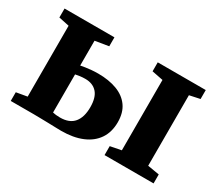

<svg xmlns="http://www.w3.org/2000/svg" viewBox="-104 -758 1104 975"><g transform="rotate(30 448.0 -270.0)"><path d="M579.5 0V-52.5L643.5 -65V-477.5L578 -490.5V-543H859.5V-490.5L798.5 -477.5V-64L867 -52.5V0ZM29.5 0V-51L93 -62V-477.5L31.5 -490.5V-543H324V-490.5L245 -477.5V-332Q256.5 -334.5 272 -336.8Q287.5 -339 306.2 -340.8Q325 -342.5 345.5 -342.5Q408 -342.5 455.2 -324.8Q502.5 -307 528.5 -270.5Q554.5 -234 554.5 -178Q554.5 -120 527 -79.5Q499.5 -39 448.5 -17.8Q397.5 3.5 326.5 3.5Q317 3.5 295.8 2.8Q274.5 2 248.8 1.5Q223 1 200 0.5Q177 0 164 0ZM288 -52Q343 -52 369.2 -83.8Q395.5 -115.5 395.5 -174Q395.5 -231.5 370.8 -259Q346 -286.5 302 -286.5Q286 -286.5 270.8 -284.5Q255.5 -282.5 245 -280V-56.5Q252.5 -54.5 264.2 -53.2Q276 -52 288 -52Z"/></g></svg>

Font: Merriweather 48pt ExtraBold
Style: Regular
Weight: 800
Version: Version 2.100